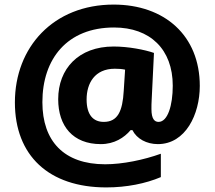

<svg xmlns="http://www.w3.org/2000/svg" viewBox="-20 -738 937 838"><path d="M852 -363C852 -583 698 -718 476 -718C213 -718 45 -532 45 -291C45 -59 193 80 444 80C533 80 616 63 682 35V-67C607 -40 515 -21 439 -21C259 -21 165 -122 165 -292C165 -481 273 -618 478 -618C635 -618 734 -523 734 -364C734 -278 712 -206 672 -206C655 -206 641 -218 641 -262C641 -272 641 -291 642 -302L652 -507C612 -521 540 -535 476 -535C323 -535 234 -438 234 -305C234 -188 298 -109 420 -109C479 -109 522 -137 550 -170H558C577 -132 620 -109 669 -109C790 -109 852 -239 852 -363ZM358 -304C358 -374 393 -438 481 -438C498 -438 512 -437 526 -434L520 -341C515 -253 494 -206 433 -206C388 -206 358 -235 358 -304Z"/></svg>

Font: Noto Sans Telugu ExtraBold
Style: Regular
Weight: 800
Designer: Jelle Bosma - Monotype Design Team
Foundry: Monotype Imaging Inc.
Version: Version 2.005